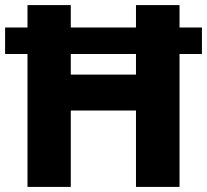

<svg xmlns="http://www.w3.org/2000/svg" viewBox="-20 -734 813 754"><path d="M88 0V-522H0V-626H88V-714H258V-626H514V-714H685V-626H773V-522H685V0H514V-300H258V0ZM258 -441H514V-522H258Z"/></svg>

Font: Noto Sans ExtraBold
Style: Regular
Weight: 800
Designer: Monotype Design Team
Foundry: Monotype Imaging Inc.
Version: Version 2.007